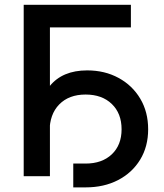

<svg xmlns="http://www.w3.org/2000/svg" viewBox="-20 -748 696 815"><path d="M535.6 -727.5V-631.8H191.9V0H80.6V-727.5ZM291 47.4V-53.7H343.3Q413.1 -53.7 454.6 -93Q496.1 -132.3 496.1 -199.2Q496.1 -266.6 454.6 -306.6Q413.1 -346.7 343.3 -346.7Q272.5 -346.7 231.4 -304.7Q190.4 -262.7 190.4 -189.9H136.7Q136.7 -314.9 190.7 -382.1Q244.6 -449.2 350.1 -449.2Q424.8 -449.2 483.4 -417.2Q542 -385.3 575.4 -329.1Q608.9 -272.9 608.9 -199.2Q608.9 -126 575 -70.3Q541 -14.6 481.2 16.4Q421.4 47.4 343.3 47.4Z"/></svg>

Font: Inter Medium
Style: Regular
Weight: 500
Designer: Rasmus Andersson
Foundry: rsms
Version: Version 4.001;git-9221beed3